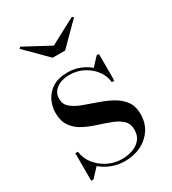

<svg xmlns="http://www.w3.org/2000/svg" viewBox="-170 -769 780 870"><g transform="rotate(-30 220.5 -333.5)"><path d="M208 -605 343.5 -677 351 -670 241 -560H176L66 -670L73.5 -677ZM60.5 10H48.5V-134H62Q66 -98.5 88.8 -69.2Q111.5 -40 146 -22.5Q180.5 -5 220 -5Q248.5 -5 274.5 -13.8Q300.5 -22.5 317.2 -42Q334 -61.5 334 -93Q334 -124.5 314.2 -142.8Q294.5 -161 263.5 -172.8Q232.5 -184.5 197.8 -195.5Q163 -206.5 132 -222.5Q101 -238.5 81.5 -265.8Q62 -293 62 -337.5Q62 -369.5 76.5 -399.8Q91 -430 121.5 -449.5Q152 -469 199.5 -469Q234 -469 263.2 -457.5Q292.5 -446 314.5 -427L354 -470H366V-330H352.5Q350.5 -360.5 330.8 -389Q311 -417.5 277.2 -436.2Q243.5 -455 200.5 -455Q162 -455 135 -436Q108 -417 108 -383.5Q108 -355 128.8 -337.5Q149.5 -320 182 -307.8Q214.5 -295.5 251 -283.2Q287.5 -271 320 -253.8Q352.5 -236.5 373 -209.5Q393.5 -182.5 393.5 -139.5Q393.5 -95 371.5 -61.2Q349.5 -27.5 312 -8.8Q274.5 10 227 10Q191.5 10 159.2 -2.2Q127 -14.5 103 -35.5Z"/></g></svg>

Font: Bodoni* 16
Style: Regular
Weight: 400
Version: Version 2.2